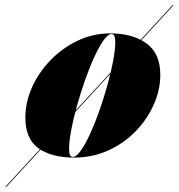

<svg xmlns="http://www.w3.org/2000/svg" viewBox="-78 -599 690 742"><path d="M588.5 -578.8H592.5L-53.5 123.2H-57.5ZM208.5 10Q121.5 10 70.8 -26Q20 -62 20 -144.5Q20 -204.5 46.2 -262.5Q72.5 -320.5 118 -367.2Q163.5 -414 222.8 -442Q282 -470 348 -470Q435 -470 488.2 -431.2Q541.5 -392.5 541.5 -310Q541.5 -252 516.5 -195.2Q491.5 -138.5 446.5 -92Q401.5 -45.5 340.8 -17.8Q280 10 208.5 10ZM203.5 7.5Q217 7.5 234.2 -16.8Q251.5 -41 270 -81.2Q288.5 -121.5 305.8 -170.5Q323 -219.5 337 -269.5Q351 -319.5 359.2 -363.5Q367.5 -407.5 367.5 -437.5Q367.5 -467.5 353 -467.5Q339.5 -467.5 322.2 -443.2Q305 -419 286.5 -378.8Q268 -338.5 250.8 -289.5Q233.5 -240.5 219.5 -190.5Q205.5 -140.5 197.2 -96.5Q189 -52.5 189 -22.5Q189 7.5 203.5 7.5Z"/></svg>

Font: Bodoni* 72pt Fatface
Style: Italic
Weight: 900
Italic angle: -13°
Version: Version 2.3